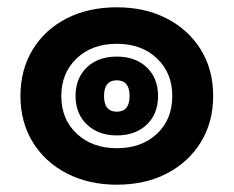

<svg xmlns="http://www.w3.org/2000/svg" viewBox="-20 -513 640 526"><path d="M300 -7Q223 -7 163 -38Q103 -69 69.5 -124Q36 -179 36 -250Q36 -322 69.5 -377Q103 -432 162.5 -462.5Q222 -493 300 -493Q378 -493 437.5 -462Q497 -431 530.5 -376.5Q564 -322 564 -250Q564 -179 530.5 -124Q497 -69 437.5 -38Q378 -7 300 -7ZM300 -107Q368 -107 410 -146.5Q452 -186 452 -250Q452 -313 410 -353Q368 -393 300 -393Q232 -393 190 -353Q148 -313 148 -250Q148 -186 190.5 -146.5Q233 -107 300 -107ZM300 -142Q250 -142 218.5 -171.5Q187 -201 187 -250Q187 -299 218 -328.5Q249 -358 300 -358Q351 -358 382 -328.5Q413 -299 413 -250Q413 -201 382 -171.5Q351 -142 300 -142ZM300 -207Q335 -207 335 -250Q335 -293 300 -293Q265 -293 265 -250Q265 -207 300 -207Z"/></svg>

Font: Noto Sans Thai Looped UI Black
Style: Regular
Weight: 900
Designer: Cadson Demak Team
Foundry: Cadson Demak Co., Ltd.
Version: Version 1.000